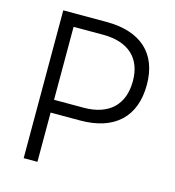

<svg xmlns="http://www.w3.org/2000/svg" viewBox="-104 -782 794 870"><g transform="rotate(15 293.0 -346.5)"><path d="M85.9 0H150.4V-231H288.6C449.7 -231 539.1 -314.5 539.1 -465.3C539.1 -612.3 449.7 -693.4 288.6 -693.4H85.9ZM150.4 -291V-633.3H288.6C407.2 -633.3 473.6 -573.2 473.6 -465.3C473.6 -353.5 407.2 -291 288.6 -291Z"/></g></svg>

Font: Cascadia Code PL Light
Style: Regular
Weight: 300
Monospace: yes
Designer: Aaron Bell
Foundry: Saja Typeworks
Version: Version 2404.023